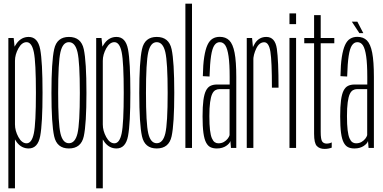

<svg xmlns="http://www.w3.org/2000/svg" viewBox="-20 -805 2086 1045"><path d="M25.5 220H61.5V-530L54.5 -598H25.5ZM136 3Q186 3 198.8 -64.5Q211.5 -132 211.5 -300Q211.5 -469 198.8 -536.5Q186 -604 136 -604Q97.5 -604 72 -570.8Q46.5 -537.5 46.5 -499L61.5 -474Q61.5 -508 80.2 -541.8Q99 -575.5 124.5 -575.5Q153 -575.5 164.2 -521Q175.5 -466.5 175.5 -300Q175.5 -133.5 164.2 -79.2Q153 -25 124.5 -25Q99 -25 80.2 -59Q61.5 -93 61.5 -128L46.5 -101.5Q46.5 -63 72 -30Q97.5 3 136 3Z M355 3Q421.5 3 436 -63.2Q450.5 -129.5 450.5 -299.5Q450.5 -470.5 436 -537.2Q421.5 -604 355 -604Q289.5 -604 274.8 -537.2Q260 -470.5 260 -299.5Q260 -129.5 274.8 -63.2Q289.5 3 355 3ZM355 -25.5Q321.5 -25.5 309 -79Q296.5 -132.5 296.5 -299.5Q296.5 -467 309 -521.2Q321.5 -575.5 355 -575.5Q389 -575.5 401.8 -521.2Q414.5 -467 414.5 -299.5Q414.5 -132.5 401.8 -79Q389 -25.5 355 -25.5Z M503.5 220H539.5V-530L532.5 -598H503.5ZM614 3Q664 3 676.8 -64.5Q689.5 -132 689.5 -300Q689.5 -469 676.8 -536.5Q664 -604 614 -604Q575.5 -604 550 -570.8Q524.5 -537.5 524.5 -499L539.5 -474Q539.5 -508 558.2 -541.8Q577 -575.5 602.5 -575.5Q631 -575.5 642.2 -521Q653.5 -466.5 653.5 -300Q653.5 -133.5 642.2 -79.2Q631 -25 602.5 -25Q577 -25 558.2 -59Q539.5 -93 539.5 -128L524.5 -101.5Q524.5 -63 550 -30Q575.5 3 614 3Z M833 3Q899.5 3 914 -63.2Q928.5 -129.5 928.5 -299.5Q928.5 -470.5 914 -537.2Q899.5 -604 833 -604Q767.5 -604 752.8 -537.2Q738 -470.5 738 -299.5Q738 -129.5 752.8 -63.2Q767.5 3 833 3ZM833 -25.5Q799.5 -25.5 787 -79Q774.5 -132.5 774.5 -299.5Q774.5 -467 787 -521.2Q799.5 -575.5 833 -575.5Q867 -575.5 879.8 -521.2Q892.5 -467 892.5 -299.5Q892.5 -132.5 879.8 -79Q867 -25.5 833 -25.5Z M989 0H1025V-785H989Z M1160 3Q1176.5 3 1189 -0.8Q1201.5 -4.5 1210.8 -10.8Q1220 -17 1226 -23.8Q1232 -30.5 1234 -37.5L1237 0H1266V-385.5Q1266 -470.5 1256.8 -518Q1247.5 -565.5 1228 -585Q1208.5 -604.5 1176 -604.5Q1153.5 -604.5 1136.8 -594.2Q1120 -584 1109 -560Q1098 -536 1091.5 -494.8Q1085 -453.5 1084 -390.5L1120.5 -388.5Q1122.5 -460 1128.8 -500.8Q1135 -541.5 1146.8 -558.5Q1158.5 -575.5 1176 -575.5Q1195 -575.5 1206.5 -557.8Q1218 -540 1224 -498.5Q1230 -457 1230 -385.5V-345H1161Q1140.5 -345 1125.5 -337.8Q1110.5 -330.5 1101 -311.8Q1091.5 -293 1087 -259.2Q1082.5 -225.5 1082.5 -171.5Q1082.5 -116 1087.2 -81.5Q1092 -47 1101.8 -28.8Q1111.5 -10.5 1125.8 -3.8Q1140 3 1160 3ZM1168.5 -25Q1157.5 -25 1148.8 -31Q1140 -37 1133.2 -52.5Q1126.5 -68 1123 -97Q1119.5 -126 1119.5 -173Q1119.5 -219 1123.5 -248.2Q1127.5 -277.5 1134.5 -292.8Q1141.5 -308 1151.8 -314Q1162 -320 1174.5 -320H1229.5V-69.5Q1227.5 -61 1219.5 -50.5Q1211.5 -40 1198.8 -32.5Q1186 -25 1168.5 -25Z M1460 -328H1496Q1496 -475 1486.8 -539.5Q1477.5 -604 1429.5 -604Q1390.5 -604 1368.2 -570.2Q1346 -536.5 1346 -490.5L1358.5 -475.5Q1358.5 -507 1374.8 -541Q1391 -575 1418 -575Q1443.5 -575 1451.8 -523Q1460 -471 1460 -328ZM1323 0H1359V-523L1352 -598H1323Z M1555.5 0H1591.5V-598.5H1555.5ZM1555.5 -732V-673.5H1591.5V-732Z M1746.5 5.5Q1767 5.5 1785.5 -1.5V-30Q1772.5 -23.5 1758 -23.5Q1741.5 -23.5 1733.5 -35Q1725.5 -46.5 1725.5 -88V-569.5H1799.5V-598H1725.5V-722.5H1689.5V-598H1636V-569.5H1689.5V-76.5Q1689.5 -26 1704.5 -10.2Q1719.5 5.5 1746.5 5.5Z M1909 3Q1925.5 3 1938 -0.8Q1950.5 -4.5 1959.8 -10.8Q1969 -17 1975 -23.8Q1981 -30.5 1983 -37.5L1986 0H2015V-385.5Q2015 -470.5 2005.8 -518Q1996.5 -565.5 1977 -585Q1957.5 -604.5 1925 -604.5Q1902.5 -604.5 1885.8 -594.2Q1869 -584 1858 -560Q1847 -536 1840.5 -494.8Q1834 -453.5 1833 -390.5L1869.5 -388.5Q1871.5 -460 1877.8 -500.8Q1884 -541.5 1895.8 -558.5Q1907.5 -575.5 1925 -575.5Q1944 -575.5 1955.5 -557.8Q1967 -540 1973 -498.5Q1979 -457 1979 -385.5V-345H1910Q1889.5 -345 1874.5 -337.8Q1859.5 -330.5 1850 -311.8Q1840.5 -293 1836 -259.2Q1831.5 -225.5 1831.5 -171.5Q1831.5 -116 1836.2 -81.5Q1841 -47 1850.8 -28.8Q1860.5 -10.5 1874.8 -3.8Q1889 3 1909 3ZM1917.5 -25Q1906.5 -25 1897.8 -31Q1889 -37 1882.2 -52.5Q1875.5 -68 1872 -97Q1868.5 -126 1868.5 -173Q1868.5 -219 1872.5 -248.2Q1876.5 -277.5 1883.5 -292.8Q1890.5 -308 1900.8 -314Q1911 -320 1923.5 -320H1978.5V-69.5Q1976.5 -61 1968.5 -50.5Q1960.5 -40 1947.8 -32.5Q1935 -25 1917.5 -25ZM1936 -624.5H1957.5L1925 -687H1895Z"/></svg>

Font: Anybody ExtraCondensed ExtraLight
Style: Regular
Weight: 250
Width: 2
Version: Version 1.113;gftools[0.9.25]